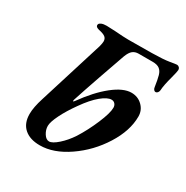

<svg xmlns="http://www.w3.org/2000/svg" viewBox="-156 -793 907 936"><g transform="rotate(30 297.0 -324.5)"><path d="M73 -95Q73 -133 91 -189L204 -552Q209 -572 209 -581Q209 -597 198 -605.5Q187 -614 161 -619Q138 -625 143 -640Q145 -646 155.5 -650.5Q166 -655 184 -655L233 -653Q283 -649 309 -649L441 -650Q506 -651 538 -656.5Q570 -662 576 -662Q583 -662 588.5 -656.5Q594 -651 594 -642Q594 -634 584 -596Q569 -541 568 -514Q567 -505 562 -499.5Q557 -494 551 -494Q546 -494 541.5 -499Q537 -504 536 -512Q530 -553 524 -574Q518 -595 504.5 -605Q491 -615 466 -615H387Q367 -615 354 -604.5Q341 -594 331 -568Q312 -515 278.5 -418.5Q245 -322 226 -263Q225 -261 225 -257Q225 -254 227 -254Q228 -254 233 -260Q291 -341 349 -387Q407 -433 452 -433Q489 -433 514 -408.5Q539 -384 539 -349Q539 -269 485.5 -184Q432 -99 350.5 -43Q269 13 192 13Q136 13 104.5 -15Q73 -43 73 -95ZM326 -118Q359 -170 385.5 -232.5Q412 -295 412 -325Q412 -338 404.5 -346.5Q397 -355 385 -355Q362 -355 328 -327Q294 -299 256 -245Q221 -196 200 -153.5Q179 -111 179 -89Q179 -67 192 -46.5Q205 -26 222 -26Q240 -26 270.5 -53Q301 -80 326 -118Z"/></g></svg>

Font: EB Garamond
Style: Bold Italic
Weight: 700
Italic angle: -17.2°
Designer: Georg Duffner and Octavio Pardo
Foundry: Georg Duffner
Version: Version 1.000